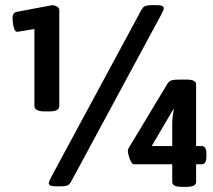

<svg xmlns="http://www.w3.org/2000/svg" viewBox="-20 -723 828 748"><path d="M154 -289Q114 -289 114 -311V-610L48 -599Q40 -599 36 -609Q32 -619 30.5 -632Q29 -645 29 -654Q29 -674 46 -677L184 -703Q191 -703 201 -698Q211 -693 211 -684V-311Q211 -300 202 -294.5Q193 -289 172 -289ZM197 3Q170 3 170 -9Q170 -13 173 -19.5Q176 -26 181 -36L529 -681Q536 -695 544.5 -699Q553 -703 576 -703H591Q618 -703 618 -691Q618 -687 615 -680.5Q612 -674 607 -664L259 -19Q252 -5 243.5 -1Q235 3 212 3ZM689 5Q651 5 651 -14V-83H502Q496 -83 490.5 -93Q485 -103 481.5 -116Q478 -129 478 -136Q478 -141 483 -149L633 -398Q639 -407 648.5 -410Q658 -413 681 -413H706Q744 -413 744 -394V-154H766Q784 -154 784 -125V-112Q784 -83 766 -83H744V-14Q744 5 706 5ZM657 -297H655L571 -154H651V-242Q651 -255 653 -271Q655 -287 657 -297Z"/></svg>

Font: Asap ExtraBold
Style: Regular
Weight: 800
Designer: Pablo Cosgaya
Foundry: Omnibus-Type
Version: Version 3.001; ttfautohint (v1.8.4.7-5d5b)